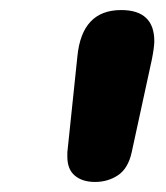

<svg xmlns="http://www.w3.org/2000/svg" viewBox="-20 -864 330 382"><path d="M169 -502Q144 -502 129 -514.5Q114 -527 114 -552V-561L134 -752Q143 -844 221 -844Q287 -844 287 -782Q287 -770 282 -745L242 -561Q235 -529 215 -515.5Q195 -502 169 -502Z"/></svg>

Font: Lebkuchenwelt
Style: Regular
Weight: 400
Designer: Vernon Adams
Foundry: Gereon Berster
Version: Version 1.000;PS 001.001;hotconv 1.0.56 